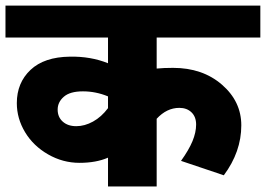

<svg xmlns="http://www.w3.org/2000/svg" viewBox="-35 -674 961 694"><path d="M531.3 0H355.4V-104.1Q312.4 -85.4 252.3 -85.4Q192.1 -85.4 138.8 -116Q85.4 -146.6 55.6 -196.2Q25.8 -245.7 25.8 -301.3Q25.8 -374.6 75.3 -421.4Q124.9 -468.1 217.4 -469.2Q292.7 -470.7 355.4 -445.4V-538.4H-15.2V-653.7H906V-538.4H531.3V-426.2Q556.6 -428.7 590.5 -428.7Q697.2 -428.7 767.2 -368Q837.2 -307.4 837.2 -220.9Q837.2 -125.4 774 -40.4L619.3 -92.5Q647.6 -132 660.8 -163.8Q673.9 -195.7 673.9 -223.7Q673.9 -251.8 657.2 -267.9Q640.5 -284.1 613.2 -284.1Q567.7 -284.1 531.3 -244.7ZM355.4 -283.1V-325.6Q311.4 -343.8 264.7 -343.8Q217.9 -343.8 195.7 -324.3Q173.4 -304.9 173.4 -277.8Q173.4 -250.8 191.9 -234.3Q210.3 -217.9 240.6 -217.9Q271 -217.9 301.3 -234.6Q331.6 -251.3 355.4 -283.1Z"/></svg>

Font: Khula ExtraBold
Style: Regular
Weight: 800
Designer: Erin McLaughlin, Steve Matteson
Version: Version 1.002;PS 1.0;hotconv 1.0.72;makeotf.lib2.5.5900; ttf